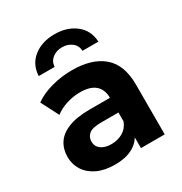

<svg xmlns="http://www.w3.org/2000/svg" viewBox="-177 -889 972 1027"><g transform="rotate(-30 308.5 -376.0)"><path d="M401.5 0V-104.8L392.2 -128.4V-316.1Q392.2 -366.3 361.6 -393.9Q331.1 -421.6 267.6 -421.6Q225.2 -421.6 183.6 -408.3Q142 -395 112.6 -371.9L56.8 -480.5Q101.2 -512.3 163.1 -528.9Q225 -545.5 289 -545.5Q412.5 -545.5 480.3 -487.7Q548.2 -429.8 548.2 -307.3V0ZM238.1 7.6Q175.3 7.6 130.3 -13.6Q85.3 -34.8 61.4 -71.8Q37.5 -108.8 37.5 -155.2Q37.5 -202.7 60.9 -238.8Q84.2 -274.9 135.2 -295.4Q186.2 -315.9 268.2 -315.9H410.5V-225.1H285.5Q230.2 -225.1 209.7 -207.2Q189.3 -189.4 189.3 -161.6Q189.3 -132.3 212.6 -114.7Q235.8 -97 276.5 -97Q315.8 -97 347.1 -115.3Q378.3 -133.5 392.2 -170.2L415.7 -97.7Q399.1 -46.4 354.1 -19.4Q309.1 7.6 238.1 7.6ZM120.4 -607Q123.8 -677.6 175.3 -718.2Q226.8 -758.9 304.7 -758.9Q382.6 -758.9 434.1 -718.2Q485.6 -677.6 489 -607H390.8Q389.4 -639.8 364.7 -659Q339.9 -678.3 304.7 -678.3Q269.5 -678.3 245.1 -659Q220.6 -639.8 218.6 -607Z"/></g></svg>

Font: Montserrat Thin
Style: Regular
Weight: 100
Designer: Julieta Ulanovsky
Foundry: Julieta Ulanovsky
Version: Version 9.000